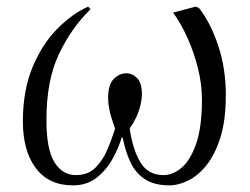

<svg xmlns="http://www.w3.org/2000/svg" viewBox="-20 -545 753 579"><path d="M200 14Q127 14 88 -38Q49 -90 49 -179Q49 -274 79 -344.5Q109 -415 154.5 -460Q200 -505 246 -525L253 -517Q196 -462 158 -382.5Q120 -303 120 -183Q120 -95 144 -56Q168 -17 209 -17Q246 -17 268.5 -40Q291 -63 304.5 -95.5Q318 -128 327 -157Q314 -193 310 -213.5Q306 -234 306 -249Q306 -290 323 -307Q340 -324 361 -324Q379 -324 393.5 -309.5Q408 -295 408 -261Q408 -242 400 -215Q392 -188 371 -157Q381 -92 404 -54.5Q427 -17 473 -17Q502 -17 528.5 -40Q555 -63 572 -113Q589 -163 589 -245Q589 -291 577 -339Q565 -387 545.5 -430.5Q526 -474 502 -507L570 -525L580 -521Q614 -478 637.5 -409Q661 -340 661 -258Q661 -182 644.5 -130Q628 -78 602.5 -46.5Q577 -15 547.5 -0.5Q518 14 491 14Q445 14 416.5 -5Q388 -24 373 -56.5Q358 -89 350 -130H347Q337 -97 318 -63.5Q299 -30 270 -8Q241 14 200 14Z"/></svg>

Font: Literata 72pt Light
Style: Italic
Weight: 300
Italic angle: -2°
Designer: Latin by Veronika Burian and Jose Scaglione. Greek by Irene Vlachou. Cyrillic by Vera Evstafieva
Foundry: TypeTogether
Version: Version 3.002